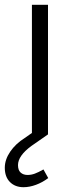

<svg xmlns="http://www.w3.org/2000/svg" viewBox="-64 -570 296 800"><path d="M136 -550V-10L67 38Q11 79 11 118Q11 139 22 149Q33 159 51 159Q66 159 81 153.5Q96 148 117 136L137 172Q113 190 86 200Q59 210 34 210Q-1 210 -22.5 188.5Q-44 167 -44 129Q-44 95 -21.5 62Q1 29 39 5L69 -16V-550Z"/></svg>

Font: Cambay Devanagari
Style: Regular
Weight: 400
Designer: Pooja Saxena
Foundry: Pooja Saxena
Version: Version 1.180;PS 001.180;hotconv 1.0.70;makeotf.lib2.5.58329